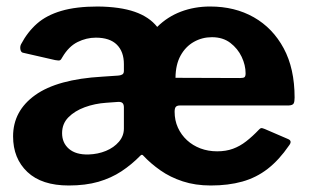

<svg xmlns="http://www.w3.org/2000/svg" viewBox="-20 -560 953 590"><path d="M533 -235.9Q524.3 -235.9 520.4 -231.8Q516.6 -227.6 516.6 -216.6Q516.6 -190.1 526.7 -167.8Q536.9 -145.5 554.6 -129.2Q572.3 -112.9 596 -103.9Q619.7 -95 647.4 -95Q674.5 -95 695.9 -102.9Q717.3 -110.7 736.6 -125.8Q756 -140.9 775.7 -161.6Q779.7 -165.9 782.6 -166.4Q785.5 -166.9 793.8 -163.5L865 -132.8Q879.3 -127 868.1 -112.8Q837.6 -68.3 802.5 -41.1Q767.5 -14 724.5 -2Q681.6 10 627.6 10Q580.2 10 541.6 -2.7Q503 -15.3 472.8 -36.6Q442.6 -57.8 420.5 -81.6Q416.3 -87.1 411.2 -81.6Q384.7 -54.4 353.2 -33.6Q321.8 -12.9 282.4 -1.4Q242.9 10 191.2 10Q108.2 10 64.2 -31.5Q20.2 -73 20.2 -141Q20.2 -219.3 88.3 -267.9Q156.4 -316.5 294.1 -324.4L342.7 -327.7Q349.6 -328 355.1 -330.8Q360.7 -333.6 360.7 -342V-363Q360.7 -401.3 339 -422.8Q317.3 -444.3 274.4 -444.3Q245.6 -444.3 218.3 -430.8Q191 -417.2 171.7 -384.3Q167.7 -376.1 163.9 -374.7Q160.1 -373.4 149.3 -375.4L49.6 -398.2Q44 -400.2 42.6 -408.6Q41.2 -417 44.6 -423.9Q64.5 -461.7 93.8 -487.5Q123.2 -513.3 168.6 -526.6Q214 -540 280.3 -540Q349.3 -539.3 394.1 -523.7Q438.8 -508.1 463.1 -477.3Q494.5 -508.5 536.1 -524.3Q577.7 -540 625.6 -540Q701.8 -540 760 -506.9Q818.3 -473.7 851.8 -411.5Q885.3 -349.3 885.3 -260Q885.3 -247.9 882.5 -242.3Q879.7 -236.6 867.3 -235.9H533ZM631.2 -445.7Q601.1 -445.7 575.7 -431.3Q550.2 -416.9 534.9 -389.2Q519.6 -361.4 519.3 -320.9L717.7 -320.2Q728.3 -320.2 731.5 -323Q734.7 -325.8 734.7 -334.8Q734.7 -359.6 722.7 -385.2Q710.6 -410.8 687.7 -428.3Q664.8 -445.7 631.2 -445.7ZM360.7 -230.1Q360.7 -238.8 356.8 -243Q352.9 -247.2 343.6 -246.9L306.3 -244.2Q271.2 -241.8 240.4 -230.5Q209.7 -219.2 190.2 -199.5Q170.8 -179.9 170.8 -150.8Q170.8 -120.8 191.9 -102.6Q213 -84.4 251.8 -85.3Q280.9 -86.2 305.5 -96.3Q330.1 -106.5 345.4 -124.4Q360.7 -142.3 360.7 -164.9V-230.1Z"/></svg>

Font: Libre Franklin Thin
Style: Regular
Weight: 100
Designer: Pablo Impallari, Rodrigo Fuenzalida, Nhung Nguyen
Foundry: Impallari Type
Version: Version 3.000